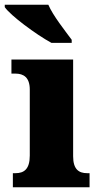

<svg xmlns="http://www.w3.org/2000/svg" viewBox="-43 -786 416 806"><path d="M173 -606H258V-619C230 -657 179 -721 160 -766H-23V-756C1 -721 107 -642 173 -606ZM11 0H333V-59H323C288 -59 264 -75 264 -130V-536H5V-477H22C56 -477 82 -461 82 -410V-133C82 -76 58 -59 22 -59H11Z"/></svg>

Font: Noto Serif Sinhala SemiCondensed Black
Style: Regular
Weight: 900
Width: 4
Designer: Jelle Bosma - Monotype Design Team
Foundry: Monotype Imaging Inc.
Version: Version 2.007